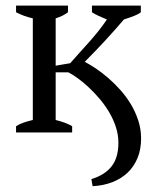

<svg xmlns="http://www.w3.org/2000/svg" viewBox="-20 -467 555 677"><path d="M397.5 36.6Q397.5 8.3 388.7 -18.8Q379.9 -45.9 365.2 -70.8Q350.6 -95.7 331.8 -117.9Q313 -140.1 293.5 -158.4Q273.9 -176.8 255.1 -190.4Q236.3 -204.1 221.2 -211.9H176.3V-43.9Q193.8 -39.6 208.5 -34.2Q223.1 -28.8 234.4 -22V0H36.6V-22Q48.8 -29.8 63.7 -34.9Q78.6 -40 95.7 -43.9V-402.3Q80.1 -405.8 65.4 -411.1Q50.8 -416.5 36.6 -423.8V-447.3H219.7V-423.8Q211.4 -417.5 200.9 -412.1Q190.4 -406.7 176.3 -402.3V-235.4L227.5 -244.1Q245.1 -264.6 262.5 -283.4Q279.8 -302.2 296.1 -320.8Q312.5 -339.4 327.9 -358.6Q343.3 -377.9 356.9 -398.4Q341.8 -404.8 328.6 -410.6Q315.4 -416.5 304.2 -423.8V-447.3H476.6V-423.8Q468.3 -417 453.4 -411.1Q438.5 -405.3 417 -398.4Q386.2 -362.3 351.1 -324.2Q315.9 -286.1 278.8 -249Q295.9 -240.2 317.1 -226.1Q338.4 -211.9 360.6 -192.9Q382.8 -173.8 403.8 -150.4Q424.8 -127 441.2 -99.9Q457.5 -72.8 467.5 -42.2Q477.5 -11.7 477.5 21Q477.5 59.6 465.1 89.8Q452.6 120.1 430.2 141.6Q407.7 163.1 376.2 175.3Q344.7 187.5 306.6 189.5L302.2 164.6Q350.1 149.9 373.8 119.1Q397.5 88.4 397.5 36.6Z"/></svg>

Font: PT Astra Serif
Style: Regular
Weight: 400
Designer: A.Korolkova, I. Chaeva
Foundry: ParaType Ltd
Version: Version 1.002